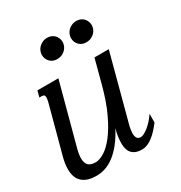

<svg xmlns="http://www.w3.org/2000/svg" viewBox="-173 -849 923 981"><g transform="rotate(-30 288.5 -358.5)"><path d="M192.4 -518.6 97.7 -165.5Q87.9 -130.4 87.9 -106.4Q87.9 -78.6 101.1 -64.9Q114.3 -51.3 143.6 -51.3Q166.5 -51.3 195.8 -69.3Q225.1 -87.4 255.6 -126.7Q286.1 -166 315.4 -228.3Q344.7 -290.5 368.2 -378.4L405.3 -518.6H489.7L393.6 -157.2Q391.6 -150.4 389.2 -141.4Q386.7 -132.3 384.5 -122.8Q382.3 -113.3 380.9 -103.3Q379.4 -93.3 379.4 -84.5Q379.4 -68.8 385.5 -58.1Q391.6 -47.4 408.2 -47.4Q414.6 -47.4 425.5 -52.5Q436.5 -57.6 450 -67.9Q463.4 -78.1 477.5 -93.3Q491.7 -108.4 504.9 -128.4V-77.1Q490.2 -58.1 475.3 -42Q460.4 -25.9 445.1 -14.2Q429.7 -2.4 413.8 4.2Q397.9 10.7 381.3 10.7Q359.4 10.7 344.5 4.4Q329.6 -2 320.8 -12.7Q312 -23.4 308.3 -38.1Q304.7 -52.7 304.7 -68.8Q304.7 -89.8 308.1 -111.6Q311.5 -133.3 317.4 -152.8Q293.9 -107.9 269 -76.9Q244.1 -45.9 218.3 -26.4Q192.4 -6.8 166.3 2Q140.1 10.7 114.3 10.7Q84.5 10.7 63.2 3.7Q42 -3.4 28.3 -16.6Q14.6 -29.8 8.3 -48.6Q2 -67.4 2 -90.8Q2 -124 12.7 -162.6L85.4 -433.6Q87.9 -443.8 89.4 -451.4Q90.8 -459 90.8 -464.4Q90.8 -474.6 86.2 -478.3Q81.5 -481.9 72.8 -481.9H59.1L68.8 -518.6ZM235.8 -606Q224.1 -606 213.9 -610.1Q203.6 -614.3 195.8 -621.8Q188 -629.4 183.3 -640.1Q178.7 -650.9 178.7 -663.6Q178.7 -672.9 182.6 -684.1Q186.5 -695.3 195.1 -704.6Q203.6 -713.9 216.6 -720.2Q229.5 -726.6 247.1 -726.6Q258.8 -726.6 269.3 -722.2Q279.8 -717.8 287.4 -710.2Q294.9 -702.6 299.6 -691.9Q304.2 -681.2 304.2 -668.5Q304.2 -658.7 300.3 -647.9Q296.4 -637.2 287.8 -627.7Q279.3 -618.2 266.4 -612.1Q253.4 -606 235.8 -606ZM407.7 -606Q396 -606 385.7 -610.1Q375.5 -614.3 367.7 -621.8Q359.9 -629.4 355.2 -640.1Q350.6 -650.9 350.6 -663.6Q350.6 -672.9 354.5 -684.1Q358.4 -695.3 366.9 -704.6Q375.5 -713.9 388.4 -720.2Q401.4 -726.6 418.9 -726.6Q430.7 -726.6 441.2 -722.2Q451.7 -717.8 459.2 -710.2Q466.8 -702.6 471.4 -691.9Q476.1 -681.2 476.1 -668.5Q476.1 -658.7 472.2 -647.9Q468.3 -637.2 459.7 -627.7Q451.2 -618.2 438.2 -612.1Q425.3 -606 407.7 -606Z"/></g></svg>

Font: Arian AMU Serif
Style: Italic
Weight: 400
Italic angle: -15°
Designer: Ruben Hakobyan (Tarumian)
Foundry: Ruben Hakobyan (Tarumian)
Version: Version 1.002